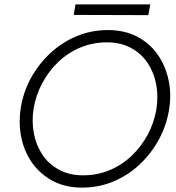

<svg xmlns="http://www.w3.org/2000/svg" viewBox="-20 -846 800 875"><path d="M133 -350Q143 -412 172.5 -467Q202 -522 246 -564Q290 -606 346.5 -629.5Q403 -653 467 -653Q530 -653 577 -627.5Q624 -602 652.5 -559.5Q681 -517 691.5 -463Q702 -409 693 -350Q683 -288 653.5 -233Q624 -178 580 -136Q536 -94 479.5 -70.5Q423 -47 359 -47Q296 -47 249 -72.5Q202 -98 173.5 -140.5Q145 -183 134.5 -237.5Q124 -292 133 -350ZM74 -350Q64 -280 78 -215.5Q92 -151 129 -100.5Q166 -50 222.5 -20.5Q279 9 354 9Q430 9 497 -19Q564 -47 617 -97Q670 -147 705 -212Q740 -277 751 -350Q762 -420 747.5 -484.5Q733 -549 697 -599.5Q661 -650 604 -679.5Q547 -709 472 -709Q396 -709 329 -681Q262 -653 208.5 -603Q155 -553 120 -488.5Q85 -424 74 -350ZM316 -778 656 -777 665 -826H324Z"/></svg>

Font: Jost* 300 Light Italic
Style: Italic
Weight: 300
Italic angle: -10°
Version: Version 3.200; ttfautohint (v0.97) -l 8 -r 50 -G 200 -x 14 -